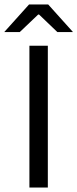

<svg xmlns="http://www.w3.org/2000/svg" viewBox="-56 -845 348 865"><path d="M159.5 -639V0H76.5V-639ZM-36 -701.5 75 -825H161L272 -701.5V-700.5H202.5L120 -779.5H116L33 -700.5H-36Z"/></svg>

Font: Anek Kannada Medium
Style: Regular
Weight: 400
Version: Version 1.003